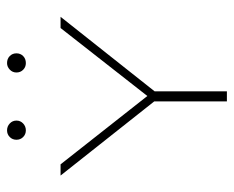

<svg xmlns="http://www.w3.org/2000/svg" viewBox="-78 -570 648 531"><g transform="rotate(-90 245.5 -304.0)"><path d="M125 -582Q125 -593 132.5 -600.5Q140 -608 151 -608Q162 -608 170 -600.5Q178 -593 178 -582Q178 -571 170 -563.5Q162 -556 151 -556Q140 -556 132.5 -563.5Q125 -571 125 -582ZM311 -582Q311 -593 319 -600.5Q327 -608 337 -608Q349 -608 356.5 -600.5Q364 -593 364 -582Q364 -571 356.5 -563.5Q349 -556 337 -556Q326 -556 318.5 -563.5Q311 -571 311 -582ZM259 -200V0H231V-201L26 -460H57L246 -220L434 -460H465Z"/></g></svg>

Font: Ysabeau SC Extralight
Style: Regular
Weight: 200
Designer: Christian Thalmann (Catharsis Fonts)
Version: Version 0.003